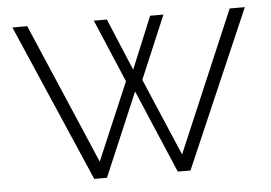

<svg xmlns="http://www.w3.org/2000/svg" viewBox="-43 -576 892 632"><g transform="rotate(-5 403.0 -260.0)"><path d="M539 -55 737 -520H787L562 0H520L403 -275L286 0H244L19 -520H68L267 -55L376 -311L288 -519H331L403 -347L474 -519H518L430 -311Z"/></g></svg>

Font: Raleway
Style: Light
Weight: 300
Designer: Matt McInerney, Pablo Impallari, Rodrigo Fuenzalida
Foundry: Matt McInerney, Pablo Impallari, Rodrigo Fuenzalida
Version: Version 3.000